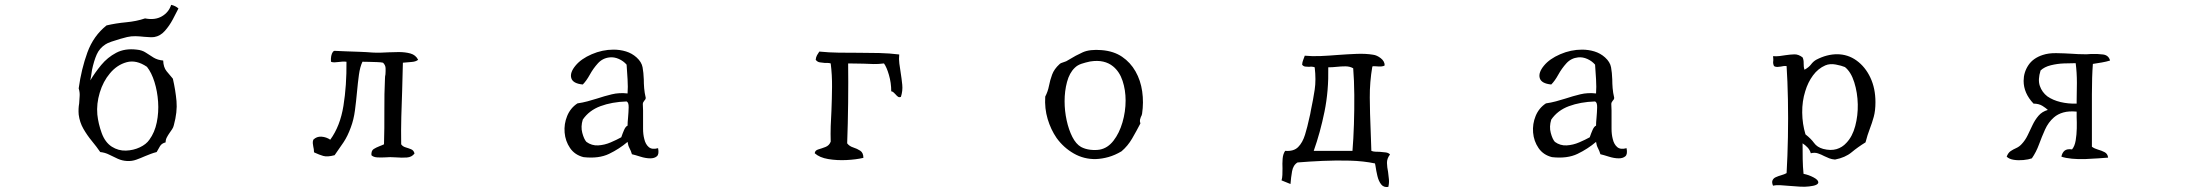

<svg xmlns="http://www.w3.org/2000/svg" viewBox="-20 -692 9040 793"><path d="M717 -657Q708 -639 694 -612.5Q680 -586 661 -564.5Q642 -543 617 -539Q609 -538 598 -538.5Q587 -539 575 -540Q558 -542 540 -542.5Q522 -543 505 -539Q496 -537 477 -531.5Q458 -526 440.5 -520Q423 -514 416 -509Q391 -493 379.5 -467Q368 -441 360 -403Q359 -393 356 -376.5Q353 -360 353 -360Q372 -392 398 -423.5Q424 -455 460 -474Q496 -493 545 -487Q567 -485 582.5 -474.5Q598 -464 614.5 -454Q631 -444 654 -442Q655 -414 668 -398Q681 -382 694 -367Q705 -319 709 -274.5Q713 -230 698 -175Q696 -166 691 -158.5Q686 -151 681 -144Q674 -134 669 -124.5Q664 -115 664 -104Q648 -100 641 -88.5Q634 -77 627 -64Q615 -61 603 -56.5Q591 -52 579 -47Q561 -39 543 -32.5Q525 -26 505 -27Q485 -28 467 -36Q449 -44 431.5 -53Q414 -62 394 -64Q379 -86 359.5 -109.5Q340 -133 324.5 -160Q309 -187 305 -219Q304 -231 304.5 -242.5Q305 -254 307 -265Q308 -281 309 -296Q310 -311 305 -327Q316 -407 341 -475.5Q366 -544 420 -587Q458 -596 501 -600Q544 -604 579 -616Q620 -608 648.5 -624.5Q677 -641 687 -672Q705 -668 717 -657ZM597 -115Q619 -145 627.5 -186.5Q636 -228 633 -271.5Q630 -315 618 -353.5Q606 -392 587 -416Q543 -446 503 -435Q463 -424 434 -389Q406 -356 392 -309.5Q378 -263 382 -219Q386 -181 400 -142.5Q414 -104 442 -86Q469 -69 500 -70Q531 -71 557.5 -83.5Q584 -96 597 -115Z M1707 -445Q1697 -437 1679 -436Q1661 -435 1644 -433Q1643 -404 1642.5 -375.5Q1642 -347 1641 -318Q1639 -265 1637.5 -210Q1636 -155 1637 -96Q1643 -87 1655 -83.5Q1667 -80 1678 -75.5Q1689 -71 1692 -58Q1681 -43 1660.5 -41.5Q1640 -40 1616 -42Q1610 -42 1604 -42.5Q1598 -43 1592 -43Q1586 -43 1580.5 -42.5Q1575 -42 1570 -42Q1553 -41 1537.5 -42Q1522 -43 1514 -51Q1513 -70 1523.5 -76.5Q1534 -83 1547 -88Q1552 -90 1557 -92Q1562 -94 1566 -96Q1568 -161 1567.5 -233.5Q1567 -306 1570 -367Q1570 -372 1570.5 -376.5Q1571 -381 1572 -385Q1573 -399 1572.5 -411Q1572 -423 1562 -433Q1554 -435 1537.5 -435.5Q1521 -436 1504 -436.5Q1487 -437 1477 -437Q1467 -416 1462.5 -383.5Q1458 -351 1454.5 -312.5Q1451 -274 1446 -236Q1441 -198 1429 -166Q1416 -130 1399 -104.5Q1382 -79 1362 -51Q1332 -43 1315 -48Q1298 -53 1281 -61Q1278 -62 1277 -63Q1277 -70 1276 -76Q1275 -82 1274 -86Q1273 -93 1272 -99.5Q1271 -106 1274 -115Q1288 -129 1308 -127.5Q1328 -126 1344 -115Q1385 -171 1398.5 -255Q1412 -339 1411 -437Q1402 -438 1394 -437.5Q1386 -437 1379 -436Q1370 -435 1362 -434.5Q1354 -434 1347 -437Q1346 -450 1348 -460.5Q1350 -471 1355 -478Q1357 -479 1358 -480.5Q1359 -482 1362 -482Q1381 -481 1409 -480Q1437 -479 1466 -478Q1495 -477 1518 -475Q1535 -474 1552.5 -474.5Q1570 -475 1587 -476Q1597 -476 1607 -476.5Q1617 -477 1627 -477Q1654 -477 1675.5 -471Q1697 -465 1707 -445Z M2698 -80Q2703 -55 2693 -46.5Q2683 -38 2666 -38Q2647 -38 2625 -45Q2603 -52 2590 -55Q2586 -69 2580 -80Q2574 -91 2572 -106Q2538 -77 2495.5 -56.5Q2453 -36 2390 -43Q2354 -52 2334.5 -80.5Q2315 -109 2312 -144.5Q2309 -180 2322.5 -213Q2336 -246 2365 -265Q2386 -268 2406.5 -273.5Q2427 -279 2446 -285Q2476 -295 2507 -302.5Q2538 -310 2572 -306Q2574 -332 2572 -364.5Q2570 -397 2568 -425Q2555 -440 2536 -448.5Q2517 -457 2498 -455Q2469 -452 2449.5 -430.5Q2430 -409 2416 -383.5Q2402 -358 2387 -343Q2346 -347 2339.5 -369.5Q2333 -392 2357 -421Q2380 -449 2424 -468Q2468 -487 2514 -487Q2541 -487 2565.5 -479.5Q2590 -472 2609 -455Q2630 -436 2634 -414Q2638 -392 2639 -364Q2639 -347 2640.5 -328Q2642 -309 2647 -288Q2647 -284 2645 -281Q2643 -278 2641 -276Q2639 -273 2637 -270Q2635 -267 2635 -262Q2636 -250 2636 -235.5Q2636 -221 2636 -206Q2636 -183 2636 -160Q2636 -137 2641 -118Q2646 -96 2659.5 -84.5Q2673 -73 2698 -80ZM2572 -173Q2572 -179 2572.5 -188Q2573 -197 2574 -206Q2576 -228 2576.5 -248.5Q2577 -269 2568 -273Q2507 -271 2460 -253.5Q2413 -236 2387 -198Q2378 -169 2385 -143Q2392 -117 2402 -106Q2424 -90 2450.5 -91.5Q2477 -93 2502.5 -104Q2528 -115 2546 -125Q2551 -140 2557.5 -155Q2564 -170 2572 -173Z M3701 -292Q3694 -289 3689 -292.5Q3684 -296 3679 -302Q3675 -306 3671 -310Q3667 -314 3661 -315Q3661 -350 3651.5 -382.5Q3642 -415 3631 -430Q3608 -427 3588 -427.5Q3568 -428 3547 -429Q3533 -429 3517 -429.5Q3501 -430 3483 -430Q3484 -356 3483 -268Q3482 -180 3479 -100Q3488 -88 3504 -83Q3520 -78 3533 -69.5Q3546 -61 3546 -40Q3516 -33 3476.5 -31Q3437 -29 3401 -35Q3365 -41 3345 -59Q3346 -71 3360 -75Q3374 -79 3389.5 -85Q3405 -91 3411 -107Q3410 -139 3411 -171Q3412 -203 3414 -234Q3416 -284 3416.5 -333Q3417 -382 3411 -430Q3405 -432 3399 -432Q3393 -432 3387 -432Q3376 -433 3366 -434.5Q3356 -436 3349 -445Q3350 -456 3354.5 -464Q3359 -472 3364 -479Q3404 -475 3444.5 -474.5Q3485 -474 3526 -474Q3569 -474 3611.5 -473Q3654 -472 3694 -467Q3692 -448 3694.5 -429.5Q3697 -411 3700 -392Q3704 -367 3706.5 -342Q3709 -317 3701 -292Z M4697 -222Q4696 -218 4695 -215Q4694 -212 4692 -209Q4690 -204 4688.5 -198Q4687 -192 4690 -182Q4674 -151 4656 -120Q4638 -89 4612 -67Q4585 -51 4558.5 -43.5Q4532 -36 4506 -35Q4457 -34 4415 -58Q4373 -82 4344 -122Q4320 -157 4307 -200.5Q4294 -244 4297 -293Q4308 -314 4312.5 -337.5Q4317 -361 4325.5 -384Q4334 -407 4356 -427Q4361 -432 4372.5 -435Q4384 -438 4394 -445Q4423 -463 4452 -476Q4481 -489 4530 -485Q4580 -481 4614.5 -457.5Q4649 -434 4670 -397Q4691 -360 4697.5 -314.5Q4704 -269 4697 -222ZM4629 -277Q4629 -320 4616.5 -358Q4604 -396 4577 -418Q4560 -432 4536.5 -437.5Q4513 -443 4482 -438Q4463 -434 4446.5 -428.5Q4430 -423 4419 -412Q4397 -391 4387 -353.5Q4377 -316 4377 -274Q4377 -234 4385.5 -195Q4394 -156 4409 -126.5Q4424 -97 4445 -85Q4462 -76 4483 -73.5Q4504 -71 4522 -74Q4555 -80 4579 -111Q4603 -142 4616 -186.5Q4629 -231 4629 -277Z M5721 -54Q5708 -37 5708.5 -19Q5709 -1 5713 18Q5715 33 5716.5 48.5Q5718 64 5714 80Q5695 83 5684.5 69.5Q5674 56 5669 35Q5664 14 5661 -7Q5660 -14 5659 -17Q5611 -27 5555 -28.5Q5499 -30 5443 -27.5Q5387 -25 5339 -21Q5321 -10 5316.5 15.5Q5312 41 5310 68Q5301 64 5291.5 60.5Q5282 57 5273 53Q5276 43 5276.5 30.5Q5277 18 5277 4Q5276 -16 5277.5 -36Q5279 -56 5288 -69Q5323 -66 5341.5 -84.5Q5360 -103 5370 -135.5Q5380 -168 5388 -206Q5390 -214 5391.5 -221Q5393 -228 5394 -235Q5404 -282 5410 -322Q5416 -362 5410 -414Q5405 -416 5399 -416.5Q5393 -417 5387 -416Q5379 -416 5371 -417Q5363 -418 5358 -425Q5359 -436 5362.5 -444.5Q5366 -453 5369 -462Q5399 -459 5434 -460.5Q5469 -462 5505 -465Q5545 -468 5583 -469.5Q5621 -471 5651 -466Q5667 -464 5683 -451.5Q5699 -439 5699 -422Q5694 -418 5684.5 -417.5Q5675 -417 5666 -418Q5660 -418 5655 -418.5Q5650 -419 5648 -417Q5637 -353 5637.5 -288.5Q5638 -224 5641 -155Q5642 -134 5642.5 -112.5Q5643 -91 5644 -69Q5651 -66 5660 -65.5Q5669 -65 5678 -65Q5691 -64 5703 -62.5Q5715 -61 5721 -54ZM5569 -410Q5555 -418 5537 -418Q5519 -418 5501 -416Q5492 -415 5483 -414.5Q5474 -414 5466 -414Q5468 -317 5450.5 -231Q5433 -145 5406 -69H5566Q5570 -117 5572 -178Q5574 -239 5573.5 -300Q5573 -361 5569 -410Z M6698 -80Q6703 -55 6693 -46.5Q6683 -38 6666 -38Q6647 -38 6625 -45Q6603 -52 6590 -55Q6586 -69 6580 -80Q6574 -91 6572 -106Q6538 -77 6495.5 -56.5Q6453 -36 6390 -43Q6354 -52 6334.5 -80.5Q6315 -109 6312 -144.5Q6309 -180 6322.5 -213Q6336 -246 6365 -265Q6386 -268 6406.5 -273.5Q6427 -279 6446 -285Q6476 -295 6507 -302.5Q6538 -310 6572 -306Q6574 -332 6572 -364.5Q6570 -397 6568 -425Q6555 -440 6536 -448.5Q6517 -457 6498 -455Q6469 -452 6449.5 -430.5Q6430 -409 6416 -383.5Q6402 -358 6387 -343Q6346 -347 6339.5 -369.5Q6333 -392 6357 -421Q6380 -449 6424 -468Q6468 -487 6514 -487Q6541 -487 6565.5 -479.5Q6590 -472 6609 -455Q6630 -436 6634 -414Q6638 -392 6639 -364Q6639 -347 6640.5 -328Q6642 -309 6647 -288Q6647 -284 6645 -281Q6643 -278 6641 -276Q6639 -273 6637 -270Q6635 -267 6635 -262Q6636 -250 6636 -235.5Q6636 -221 6636 -206Q6636 -183 6636 -160Q6636 -137 6641 -118Q6646 -96 6659.5 -84.5Q6673 -73 6698 -80ZM6572 -173Q6572 -179 6572.5 -188Q6573 -197 6574 -206Q6576 -228 6576.5 -248.5Q6577 -269 6568 -273Q6507 -271 6460 -253.5Q6413 -236 6387 -198Q6378 -169 6385 -143Q6392 -117 6402 -106Q6424 -90 6450.5 -91.5Q6477 -93 6502.5 -104Q6528 -115 6546 -125Q6551 -140 6557.5 -155Q6564 -170 6572 -173Z M7726 -270Q7726 -235 7719 -209.5Q7712 -184 7702.5 -159.5Q7693 -135 7685 -104Q7654 -85 7627.5 -63Q7601 -41 7559 -33Q7546 -34 7535.5 -38Q7525 -42 7515 -47Q7502 -54 7488.5 -58.5Q7475 -63 7459 -59Q7455 -73 7445.5 -83Q7436 -93 7425 -100Q7425 -67 7425.5 -35Q7426 -3 7429 26Q7450 30 7470 40.5Q7490 51 7490 61Q7490 74 7452 78Q7436 80 7415.5 79Q7395 78 7374 76Q7353 74 7334 73Q7315 72 7303 75Q7297 61 7301 52.5Q7305 44 7314 40Q7325 35 7337.5 31.5Q7350 28 7359 23Q7363 -46 7364.5 -125.5Q7366 -205 7364.5 -281.5Q7363 -358 7359 -419Q7352 -420 7346 -419Q7340 -418 7335 -417Q7328 -416 7321 -415.5Q7314 -415 7307 -419Q7304 -426 7303.5 -431Q7303 -436 7304 -441Q7304 -445 7304 -449.5Q7304 -454 7303 -460Q7317 -459 7330 -460.5Q7343 -462 7354 -464Q7374 -467 7391 -467.5Q7408 -468 7425 -455Q7430 -445 7429.5 -430Q7429 -415 7433 -404Q7451 -414 7460 -426Q7469 -438 7481 -445Q7504 -457 7525.5 -462.5Q7547 -468 7567 -468Q7612 -468 7648 -442Q7684 -416 7705 -371.5Q7726 -327 7726 -270ZM7653 -261Q7652 -309 7638.5 -352Q7625 -395 7600 -415Q7586 -421 7562 -425.5Q7538 -430 7519 -422Q7489 -409 7468 -380.5Q7447 -352 7436 -315Q7423 -274 7423.5 -227Q7424 -180 7437 -137Q7460 -119 7472.5 -101.5Q7485 -84 7510 -77Q7541 -69 7565 -76Q7589 -83 7606 -102Q7631 -128 7642.5 -171.5Q7654 -215 7653 -261Z M8695 -442Q8679 -437 8661 -434Q8643 -431 8624 -428Q8620 -376 8620 -302Q8620 -228 8620 -155Q8620 -137 8620 -120Q8620 -103 8620 -86Q8631 -78 8645.5 -74Q8660 -70 8672.5 -63.5Q8685 -57 8687 -41Q8672 -40 8646.5 -38Q8621 -36 8592.5 -35Q8564 -34 8537.5 -36.5Q8511 -39 8494 -45Q8497 -61 8507 -69.5Q8517 -78 8538 -75Q8549 -88 8553 -112Q8557 -136 8557.5 -162Q8558 -188 8557 -208Q8557 -215 8557 -221Q8557 -227 8557 -231Q8525 -234 8502 -227.5Q8479 -221 8463 -207Q8440 -187 8426.5 -157Q8413 -127 8401.5 -95.5Q8390 -64 8372 -38Q8358 -33 8337 -31Q8316 -29 8297 -32Q8278 -35 8268 -45Q8274 -61 8284.5 -68Q8295 -75 8307.5 -80.5Q8320 -86 8330 -97Q8345 -113 8355 -134Q8365 -155 8375 -176Q8385 -197 8399.5 -214Q8414 -231 8438 -238Q8431 -245 8416 -254.5Q8401 -264 8379 -264Q8338 -307 8338 -358Q8338 -393 8357.5 -422.5Q8377 -452 8417 -465Q8441 -473 8473 -472.5Q8505 -472 8538 -470Q8551 -469 8563 -468.5Q8575 -468 8587 -468Q8594 -468 8601 -468Q8608 -468 8616 -469Q8643 -470 8666 -467Q8689 -464 8695 -442ZM8557 -264Q8557 -268 8557 -276Q8558 -306 8558 -349.5Q8558 -393 8553 -431Q8552 -431 8550 -431Q8531 -431 8504 -430Q8477 -429 8450.5 -422.5Q8424 -416 8408 -401Q8396 -363 8405 -337Q8414 -311 8436 -294Q8459 -278 8490.5 -270.5Q8522 -263 8557 -264Z"/></svg>

Font: Yuji Boku
Style: Regular
Weight: 400
Designer: Kataoka Yuji
Foundry: Kinuta Font Factory
Version: Version 3.002